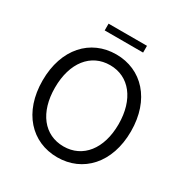

<svg xmlns="http://www.w3.org/2000/svg" viewBox="-199 -1039 1162 1208"><g transform="rotate(30 382.5 -435.0)"><path d="M383 10C568 10 704 -133 704 -363C704 -594 568 -737 383 -737C196 -737 62 -593 62 -363C62 -134 196 10 383 10ZM152 -363C152 -545 244 -659 383 -659C522 -659 614 -543 614 -363C614 -184 522 -69 383 -69C242 -69 152 -184 152 -363ZM243 -831H522V-880H243Z"/></g></svg>

Font: Wafeq
Style: Regular
Weight: 400
Designer: Rasmus Andersson & Azza Alameddine
Foundry: Google & TypeTogether
Version: Version 3.000;FEAKit 1.0